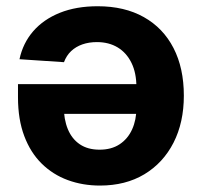

<svg xmlns="http://www.w3.org/2000/svg" viewBox="-20 -576 636 603"><path d="M286.7 -556.4Q371.1 -556.4 431.7 -522.3Q492.4 -488.2 524.9 -425.2Q557.4 -362.2 557.4 -275.6Q557.4 -191.5 525 -127.9Q492.5 -64.3 433.4 -28.7Q374.3 6.8 293.9 6.8Q239.7 6.8 192.9 -10.4Q146.1 -27.6 110.9 -62.2Q75.8 -96.7 56.2 -148.8Q36.5 -200.9 36.5 -270.3V-311.7H497.3V-218.4H109.8L180.3 -242.8Q180.3 -201.3 193 -170.5Q205.7 -139.7 230.7 -122.8Q255.7 -105.9 292.8 -105.9Q329.9 -105.9 355.7 -122.9Q381.4 -139.9 394.9 -169.6Q408.4 -199.3 408.4 -236.9V-302.9Q408.4 -347.1 392.9 -378.6Q377.4 -410.2 349.7 -427Q321.9 -443.8 284.4 -443.8Q259.3 -443.8 238.7 -436.6Q218.2 -429.4 203.4 -415.5Q188.7 -401.6 180.9 -380.7L41.2 -390Q51.9 -440.4 84.3 -477.9Q116.8 -515.3 168.2 -535.9Q219.5 -556.4 286.7 -556.4Z"/></svg>

Font: GitLab Sans
Style: Regular
Weight: 400
Designer: Rasmus Andersson
Foundry: Modifications by GitLab B.V., manufactured by rsms
Version: Version 4.000;git-c8fb6b7